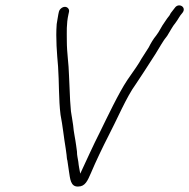

<svg xmlns="http://www.w3.org/2000/svg" viewBox="-20 -670 691 701"><path d="M195 -627 193 -618C190 -603 190 -598 187 -582C183 -530 188 -474 192 -427C196 -372 194 -306 201 -251C209 -211 213 -168 220 -127L223 -105C224 -96 224 -89 226 -84C228 -71 230 -57 232 -43C236 -19 237 13 266 11C291 11 300 -11 311 -36C331 -83 354 -131 377 -176C405 -229 442 -317 476 -363C497 -394 516 -424 536 -455C551 -477 565 -503 579 -524L591 -540C601 -556 610 -574 621 -587C631 -600 635 -611 646 -623C663 -644 632 -662 618 -641L611 -632C605 -625 601 -619 599 -614C593 -606 587 -599 581 -589C569 -573 562 -555 550 -540C540 -528 531 -513 523 -497C511 -477 499 -461 488 -441C475 -420 459 -399 445 -378C413 -330 372 -243 344 -186C320 -139 296 -85 273 -36C271 -47 267 -66 266 -79C264 -94 261 -101 261 -117L258 -139C255 -163 249 -187 247 -213L243 -239C242 -247 240 -255 239 -264L236 -303C235 -338 233 -361 232 -394C231 -439 224 -475 224 -521C224 -553 222 -582 230 -618L232 -627C234 -636 227 -645 217 -645C207 -645 197 -636 195 -627Z"/></svg>

Font: Electronic
Style: SeLtIt
Weight: 300
Version: Version 1.011